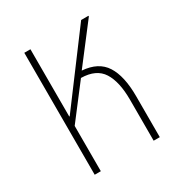

<svg xmlns="http://www.w3.org/2000/svg" viewBox="-129 -611 664 705"><g transform="rotate(-30 202.5 -258.5)"><path d="M72 0V-517H98V-232H100L313 -517H344V-514L222 -355Q290 -350 319 -304.5Q348 -259 348 -174V0H322V-174Q322 -250 296 -291Q270 -332 206 -333L98 -192V0Z"/></g></svg>

Font: Noto Sans Thai UI ExtCond Thin
Style: Regular
Weight: 100
Width: 2
Designer: Monotype Design Team
Foundry: Monotype Imaging Inc.
Version: Version 2.000